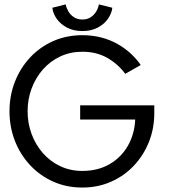

<svg xmlns="http://www.w3.org/2000/svg" viewBox="-20 -830 757 862"><path d="M339.9 -357.1H672.7V-321.9Q672.7 -253 648.5 -192.5Q624.3 -132.1 580.8 -86Q537.2 -40 478.2 -14Q419.3 12 349.4 12Q278.1 12 218.3 -14.9Q158.5 -41.8 114.6 -89.1Q70.7 -136.4 46.6 -198.2Q22.6 -260.1 22.6 -330.5Q22.6 -400.4 46.6 -462.2Q70.7 -524.1 114.6 -571.4Q158.5 -618.6 218.3 -645.3Q278.1 -672 349.4 -672Q395.8 -672 435.4 -661.5Q475 -651 508 -632.3Q540.9 -613.6 567 -589.5Q593 -565.4 611.9 -538.2L542.3 -498.5Q511.1 -541.4 462.6 -569.6Q414.1 -597.7 349.4 -597.7Q295.9 -597.7 250.7 -576.6Q205.6 -555.4 172.8 -518.4Q140.1 -481.3 122 -432.9Q103.9 -384.6 103.9 -330.5Q103.9 -276.3 122 -227.9Q140.1 -179.6 172.8 -142.3Q205.6 -105.1 250.7 -83.8Q295.9 -62.6 349.4 -62.6Q419.4 -62.6 471.8 -92.9Q524.1 -123.2 554.1 -175.5Q584.1 -227.9 587.1 -293.5H339.9ZM484.3 -795.2Q481.6 -770.3 465 -746.1Q448.4 -722 419.2 -706.3Q390 -690.6 349.7 -690.6Q309.9 -690.6 280.9 -706Q251.9 -721.4 234.9 -745.2Q218 -769.1 215 -795.2L274.9 -810.3Q277.5 -795.9 286.3 -780.1Q295.1 -764.2 311 -753.3Q326.9 -742.4 349.7 -742.4Q372.6 -742.4 388.3 -753.3Q404 -764.2 412.9 -780.1Q421.7 -795.9 423.9 -810.3Z"/></svg>

Font: League Spartan Extralight
Style: Regular
Weight: 200
Foundry: The League of Moveable Type
Version: Version 2.300; ttfautohint (v1.8.3)